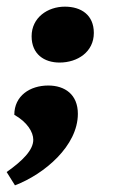

<svg xmlns="http://www.w3.org/2000/svg" viewBox="-37 -417 342 577"><path d="M245 -318C245 -372 207 -397 158 -397C106 -397 58 -364 58 -308C58 -254 96 -229 142 -229C196 -229 245 -261 245 -318ZM197 -75C197 -133 158 -160 108 -160C53 -160 6 -129 6 -72C45 -50 63 -20 63 3C63 34 31 66 -17 100L8 140C97 106 197 21 197 -75Z"/></svg>

Font: Racing Sans One
Style: Regular
Weight: 400
Designer: Pablo Impallari, Rodrigo Fuenzalida
Foundry: Pablo Impallari, Rodrigo Fuenzalida
Version: Version 1.001